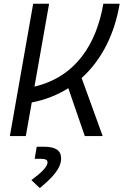

<svg xmlns="http://www.w3.org/2000/svg" viewBox="-20 -713 647 1006"><path d="M31.7 0H115.2L146.5 -176.3C218.3 -189.9 282.2 -215.8 337.9 -251L424.3 0H518.1L407.7 -304.2C513.7 -399.4 581.1 -536.6 606.9 -693.4H521.5C485.4 -482.9 377.4 -310.5 160.6 -259.3L237.3 -693.4H153.8ZM188.5 272.5C248 223.1 300.3 172.4 300.3 117.2C300.3 74.7 270.5 55.7 209 55.7H172.4L161.6 119.1H194.8C218.3 119.1 229 125 229 137.7C229 161.1 196.3 192.4 144.5 230.5Z"/></svg>

Font: Cascadia Code PL SemiLight
Style: Italic
Weight: 350
Italic angle: -10°
Monospace: yes
Designer: Aaron Bell
Foundry: Saja Typeworks
Version: Version 2404.023